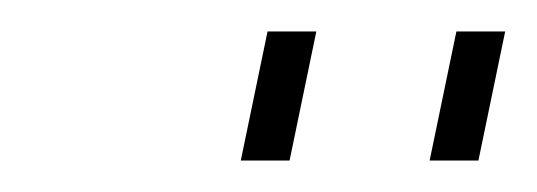

<svg xmlns="http://www.w3.org/2000/svg" viewBox="-20 -749 341 122"><path d="M133 -647 150 -729H181L164 -647ZM253 -647 270 -729H301L284 -647Z"/></svg>

Font: Raleway-v4020 ExtraLight
Style: Italic
Weight: 275
Italic angle: -12°
Designer: Matt McInerney, Pablo Impallari, Rodrigo Fuenzalida
Foundry: Matt McInerney, Pablo Impallari, Rodrigo Fuenzalida
Version: Version 4.020;PS 004.020;hotconv 1.0.88;makeotf.lib2.5.64775